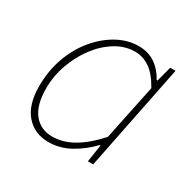

<svg xmlns="http://www.w3.org/2000/svg" viewBox="-118 -615 759 751"><g transform="rotate(30 262.0 -239.0)"><path d="M186 12Q123 12 84.5 -32Q46 -76 46 -160Q46 -229 67.5 -289Q89 -349 126.5 -394Q164 -439 210.5 -464.5Q257 -490 306 -490Q350 -490 381.5 -468Q413 -446 432 -410H436L454 -478H478L382 0H358L370 -78H366Q329 -39 283 -13.5Q237 12 186 12ZM188 -14Q238 -14 285.5 -42.5Q333 -71 378 -122L430 -372Q402 -422 371 -443Q340 -464 304 -464Q259 -464 217.5 -438.5Q176 -413 144 -370.5Q112 -328 93 -275Q74 -222 74 -166Q74 -90 105 -52Q136 -14 188 -14Z"/></g></svg>

Font: Source Sans Variable
Style: Italic
Weight: 200
Italic angle: -11°
Designer: Paul D. Hunt
Foundry: Adobe Systems Incorporated
Version: Version 3.006;hotconv 1.0.111;makeotfexe 2.5.65597